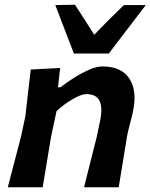

<svg xmlns="http://www.w3.org/2000/svg" viewBox="-20 -792 636 812"><path d="M13 0Q27 -54 40.2 -104.5Q53.5 -155 69.5 -217L87.5 -302Q93 -350 98.5 -399Q104 -448 110 -498L234.5 -504.5L225 -423H236Q262 -443.5 294.2 -463.8Q326.5 -484 357.8 -497.5Q389 -511 413 -511Q494 -511 527.5 -459Q561 -407 542 -318.5Q537.5 -297.5 530.5 -271.8Q523.5 -246 517.5 -217Q507.5 -155 499.2 -104.5Q491 -54 482 0H335.5Q349 -54 361.5 -103.8Q374 -153.5 388.5 -210.5L402 -275Q415 -332.5 402 -363.2Q389 -394 344 -394Q324.5 -394 287.5 -372.8Q250.5 -351.5 219 -322L195.5 -211Q186 -154 177.8 -104Q169.5 -54 160.5 0ZM292.5 -565.5Q273 -616.5 253.2 -668Q233.5 -719.5 214 -770.5L297 -772Q317 -741.5 337.8 -709.2Q358.5 -677 378.5 -645Q409 -677 441 -708.8Q473 -740.5 504 -770.5H596.5Q556.5 -718 517.8 -667.5Q479 -617 440 -565.5Z"/></svg>

Font: Commissioner Loud SemiBold
Style: Italic
Weight: 600
Italic angle: -12°
Designer: Kostas Bartsokas
Foundry: Kostas Bartsokas
Version: Version 1.000; ttfautohint (v1.8.3)